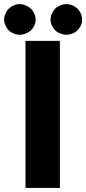

<svg xmlns="http://www.w3.org/2000/svg" viewBox="-56 -931 426 951"><path d="M240.7 -728.5V0H70.3V-728.5ZM120.6 -834Q120.6 -818.8 114.3 -804.7Q106.4 -788.6 97.2 -780.8Q86.4 -770.5 71.3 -765.1Q56.2 -758.8 40.5 -758.8Q26.4 -758.8 12.2 -765.1Q-2.4 -770.5 -12.7 -780.8Q-22 -789.6 -28.8 -804.7Q-35.6 -818.4 -35.6 -834Q-35.6 -848.6 -28.8 -863.3Q-22.5 -878.4 -12.7 -888.2Q-2.9 -897.9 12.2 -904.3Q26.4 -910.6 40.5 -910.6Q56.2 -910.6 71.3 -904.3Q86.9 -897.5 97.2 -888.2Q106.4 -879.4 114.3 -863.3Q120.6 -848.1 120.6 -834ZM350.6 -834Q350.6 -817.9 344.7 -804.7Q337.4 -789.6 327.6 -780.8Q317.4 -770.5 303.2 -765.1Q288.1 -758.8 272.5 -758.8Q257.8 -758.8 242.7 -765.1Q227.1 -771 217.3 -780.8Q208 -789.6 201.2 -804.7Q194.3 -818.4 194.3 -834Q194.3 -848.6 201.2 -863.3Q207.5 -878.4 217.3 -888.2Q226.6 -897.5 242.7 -904.3Q257.8 -910.6 272.5 -910.6Q288.1 -910.6 303.2 -904.3Q317.4 -898.4 327.6 -888.2Q337.9 -877.9 344.7 -863.3Q350.6 -849.6 350.6 -834Z"/></svg>

Font: Lato-ExtraBold
Style: Regular
Weight: 500
Designer: Lukasz Dziedzic with Adam Twardoch and Botio Nikoltchev
Foundry: tyPoland Lukasz Dziedzic
Version: ""